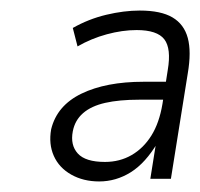

<svg xmlns="http://www.w3.org/2000/svg" viewBox="-20 -733 380 364"><path d="M168 -389Q138 -389 115 -402Q92 -415 82 -437.5Q72 -460 77 -488Q88 -533 134.5 -555.5Q181 -578 252 -578H299L294 -544H244Q206 -544 179.5 -538Q153 -532 137.5 -518.5Q122 -505 118 -484Q113 -458 127.5 -442Q142 -426 179 -426Q207 -426 229.5 -439Q252 -452 267 -476Q282 -500 288 -536L298 -600Q305 -641 291.5 -658.5Q278 -676 239 -676Q212 -676 182.5 -668Q153 -660 127 -645L118 -680Q148 -697 181.5 -705Q215 -713 245 -713Q285 -713 307 -700Q329 -687 336 -661Q343 -635 336 -594L304 -394H265L276 -463H279Q256 -424 228 -406.5Q200 -389 168 -389Z"/></svg>

Font: Nunito Sans 7pt SemiCondensed ExtraLight
Style: Italic
Weight: 250
Width: 4
Italic angle: -9°
Designer: Vernon Adams
Foundry: Vernon Adams
Version: Version 3.101;gftools[0.9.27]